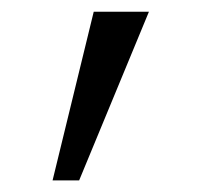

<svg xmlns="http://www.w3.org/2000/svg" viewBox="-20 -149 343 328"><path d="M115.2 159.2H69.8L140.1 -128.9H234.4Z"/></svg>

Font: Acari Sans
Style: Regular
Weight: 400
Designer: Alfredo Marco Pradil and Stefan Peev
Foundry: Hanken Design Co.
Version: Version 1.045;February 4, 2021;FontCreator 13.0.0.2655 64-bi